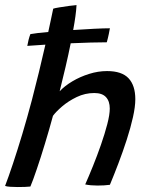

<svg xmlns="http://www.w3.org/2000/svg" viewBox="-32 -742 613 774"><path d="M90.5 10Q72 12 39.5 12Q23 12 9 11Q-5 10 -11.5 7.5Q2 -27.5 20 -81.5Q38 -135.5 57.8 -201.2Q77.5 -267 96.5 -338.5Q111 -394.5 125 -451.5Q139 -508.5 151 -562Q110 -559.5 78 -557Q80 -568.5 83.2 -581.5Q86.5 -594.5 90.5 -604.5Q101.5 -606.5 120.2 -608.8Q139 -611 162.5 -613Q168 -638 173 -661.8Q178 -685.5 182.5 -707Q187.5 -709 206.8 -712.2Q226 -715.5 246.8 -718.2Q267.5 -721 276.5 -721.5Q275.5 -701.5 272 -676Q268.5 -650.5 263 -621Q307 -624 347.2 -626Q387.5 -628 411 -628Q410 -622 406.8 -605.8Q403.5 -589.5 398.5 -571.5Q372 -571.5 333.8 -570.5Q295.5 -569.5 253 -567.5Q244 -522.5 232.5 -473.2Q221 -424 208.5 -374Q228.5 -395.5 259.5 -414Q290.5 -432.5 327 -444Q363.5 -455.5 399.5 -455.5Q459 -455.5 486.2 -426.5Q513.5 -397.5 513.5 -342Q513.5 -312 504 -269.5Q494.5 -227 479 -179Q463.5 -131 445.5 -83.8Q427.5 -36.5 411 3Q389 6 361 6Q333 6 311.5 1.5Q325.5 -30 342.5 -72Q359.5 -114 375 -158.5Q390.5 -203 400.5 -241.5Q410.5 -280 410.5 -304.5Q410.5 -334 395.2 -350.5Q380 -367 348 -367Q311 -367 277.2 -350.8Q243.5 -334.5 218.2 -312.8Q193 -291 181.5 -275Q166.5 -219.5 149.2 -162.8Q132 -106 116.2 -59.8Q100.5 -13.5 90.5 10Z"/></svg>

Font: Grandstander
Style: Italic
Weight: 400
Italic angle: -15°
Designer: Tyler Finck
Foundry: Etcetera Type Co
Version: Version 1.200; ttfautohint (v1.8.3)